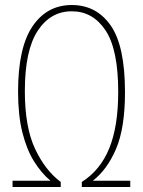

<svg xmlns="http://www.w3.org/2000/svg" viewBox="-20 -745 570 765"><path d="M30 0V-25H181Q144 -56 115 -103Q86 -150 69 -218Q52 -286 52 -380Q52 -555 109.5 -640Q167 -725 266 -725Q364 -725 421 -643.5Q478 -562 478 -378Q478 -235 442.5 -152Q407 -69 350 -25H499V0H306V-20Q380 -67 415.5 -154.5Q451 -242 451 -379Q451 -548 400.5 -624Q350 -700 266 -700Q181 -700 130 -622Q79 -544 79 -382Q79 -239 119.5 -152.5Q160 -66 222 -20V0Z"/></svg>

Font: Noto Sans Mono Condensed Thin
Style: Regular
Weight: 100
Width: 3
Designer: Monotype Design Team
Foundry: Monotype Imaging Inc.
Version: Version 2.014; ttfautohint (v1.8.4.7-5d5b)